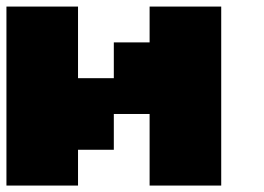

<svg xmlns="http://www.w3.org/2000/svg" viewBox="-20 -576 818 596"><path d="M222.2 -111.1V0H0V-555.6H222.2V-333.3H333.3V-444.4H444.4V-555.6H666.7V0H444.4V-222.2H333.3V-111.1Z"/></svg>

Font: Pixeloid Sans
Style: Bold
Weight: 700
Monospace: yes
Designer: GGBot
Version: 0.3